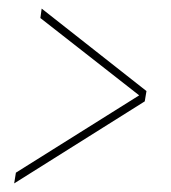

<svg xmlns="http://www.w3.org/2000/svg" viewBox="-20 -512 398 447"><path d="M317 -276 13 -85 17 -110 304 -290 74 -470 77 -492 321 -300Z"/></svg>

Font: Georama Condensed Thin
Style: Italic
Weight: 100
Width: 3
Italic angle: -9°
Designer: Jean-Baptiste Levee
Foundry: Production Type
Version: Version 1.000